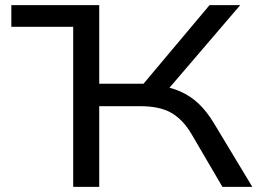

<svg xmlns="http://www.w3.org/2000/svg" viewBox="-20 -725 1016 745"><path d="M24 -621V-705H365V-621ZM264 0V-705H365V-400H549L520 -380L793 -705H912L620 -364L582 -395Q636 -389 677.5 -371Q719 -353 751 -322.5Q783 -292 810 -247L959 0H843L723 -205Q690 -261 645 -287Q600 -313 524 -313H365V0Z"/></svg>

Font: Nunito Sans 7pt Expanded
Style: Regular
Weight: 400
Width: 7
Designer: Vernon Adams
Foundry: Vernon Adams
Version: Version 3.101;gftools[0.9.27]